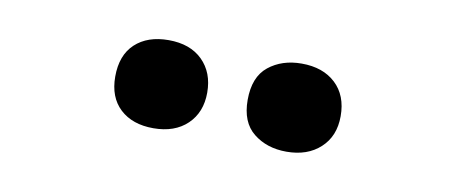

<svg xmlns="http://www.w3.org/2000/svg" viewBox="-30 -827 667 281"><g transform="rotate(10 303.5 -686.5)"><path d="M136.2 -686Q136.2 -717.8 154.5 -734.9Q172.9 -752 204.1 -752Q236.3 -752 254.6 -733.9Q272.9 -715.8 272.9 -686Q272.9 -656.7 254.4 -638.9Q235.8 -621.1 204.1 -621.1Q172.9 -621.1 154.5 -638.2Q136.2 -655.3 136.2 -686ZM333 -686Q333 -720.2 352.8 -736.1Q372.6 -752 401.9 -752Q433.6 -752 452.4 -734.4Q471.2 -716.8 471.2 -686Q471.2 -656.2 452.1 -638.7Q433.1 -621.1 401.9 -621.1Q372.6 -621.1 352.8 -637Q333 -652.8 333 -686Z"/></g></svg>

Font: CAA NEO Sans
Style: Bold
Weight: 700
Version: Version 1.10